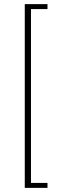

<svg xmlns="http://www.w3.org/2000/svg" viewBox="-20 -750 350 930"><path d="M210 -730V-706H130V136H210V160H100V-730Z"/></svg>

Font: Arima Madurai Thin
Style: Regular
Weight: 250
Designer: Joana Correia and Natanael Gama
Foundry: NDISCOVER
Version: Version 1.020; ttfautohint (v1.5) -l 7 -r 28 -G 50 -x 13 -D 